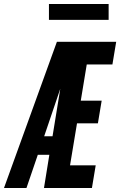

<svg xmlns="http://www.w3.org/2000/svg" viewBox="-55 -945 604 965"><path d="M-35 0 231 -735H529L510 -621H381L351 -439H456L437 -325H332L297 -114H426L407 0H166L193 -167H135L78 0ZM167 -260H209L248 -499Q247 -497 246.5 -494.5Q246 -492 245 -490ZM191 -845V-925H491V-845Z"/></svg>

Font: Iosevka SS04 Heavy Oblique
Style: Regular
Weight: 900
Italic angle: -9°
Monospace: yes
Designer: Belleve Invis
Foundry: Belleve Invis
Version: Version 19.0.0; ttfautohint (v1.8.4)